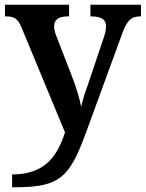

<svg xmlns="http://www.w3.org/2000/svg" viewBox="-20 -556 614 809"><path d="M31 179V233H45C235 233 274 189 343 1L494 -412C515 -470 532 -486 570 -487H574V-536H361V-487H365C407 -486 427 -475 427 -444C427 -432 422 -411 417 -397L353 -207C342 -176 329 -141 322 -106C317 -136 300 -192 283 -235L217 -405C211 -420 208 -433 208 -445C208 -474 227 -487 268 -487H271V-536H1V-487H5C41 -487 55 -478 72 -437L254 2C221 103 169 179 31 179Z"/></svg>

Font: Noto Serif Devanagari SemiBold
Style: Regular
Weight: 600
Designer: Universal Thirst, Indian Type Foundry and the Monotype Design Team
Foundry: Monotype Imaging Inc.
Version: Version 2.004